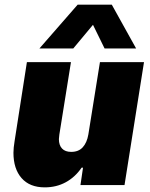

<svg xmlns="http://www.w3.org/2000/svg" viewBox="-20 -798 649 828"><path d="M296 -589H150L315 -778H462L567 -589H431L381 -691ZM38 -139Q38 -160 43 -190L96 -530H286L236 -218Q234 -204 234 -198Q234 -172 247.5 -157.5Q261 -143 287 -143Q319 -143 337 -163Q355 -183 361 -218L411 -530H601L517 0H327L338 -75H332Q304 -34 263.5 -12Q223 10 173 10Q108 10 73 -30Q38 -70 38 -139Z"/></svg>

Font: Be Vietnam Black
Style: Italic
Weight: 900
Italic angle: -9°
Designer: Lam Bao; Tony Le; Vietanh Nguyen
Foundry: Yellow Type Foundry
Version: Version 5.000